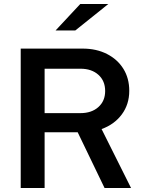

<svg xmlns="http://www.w3.org/2000/svg" viewBox="-20 -944 712 964"><path d="M84 0V-700H395Q464 -700 517 -673Q570 -646 599.5 -598.5Q629 -551 629 -488Q629 -420 591.5 -369.5Q554 -319 490 -296L638 0H505L370 -280H204V0ZM204 -376H384Q440 -376 474 -406.5Q508 -437 508 -487Q508 -538 474 -568.5Q440 -599 384 -599H204ZM259 -791 383 -924H524L358 -791Z"/></svg>

Font: Red Hat Text Medium
Style: Regular
Weight: 500
Designer: Pentagram, MCKL
Foundry: Pentagram, MCKL
Version: Version 1.023